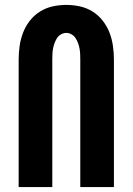

<svg xmlns="http://www.w3.org/2000/svg" viewBox="-20 -762 540 782"><path d="M56 0V-519Q56 -547 60 -575Q64 -603 74 -629Q84 -655 101.5 -677.5Q119 -700 143 -715Q167 -730 194.5 -736Q222 -742 250 -742Q278 -742 305.5 -736Q333 -730 357 -715Q381 -700 398.5 -677.5Q416 -655 426 -629Q436 -603 440 -575Q444 -547 444 -519V0H307V-519Q307 -530 306.5 -541.5Q306 -553 304 -564Q302 -575 298 -586Q294 -597 288 -606.5Q282 -616 271.5 -622Q261 -628 250 -628Q239 -628 228.5 -622Q218 -616 212 -606.5Q206 -597 202 -586Q198 -575 196 -564Q194 -553 193.5 -541.5Q193 -530 193 -519V0Z"/></svg>

Font: Iosevka Term Curly Heavy
Style: Regular
Weight: 900
Designer: Belleve Invis
Foundry: Belleve Invis
Version: Version 32.3.0